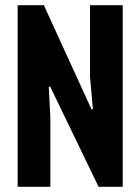

<svg xmlns="http://www.w3.org/2000/svg" viewBox="-20 -720 541 740"><path d="M360 0 173 -387 168 -385 174 -267V0H48V-700H149L333 -298L338 -300L327 -423V-700H453V0Z"/></svg>

Font: Jockey One
Style: Regular
Weight: 400
Designer: TypeTogether
Foundry: TypeTogether
Version: Version 1.002